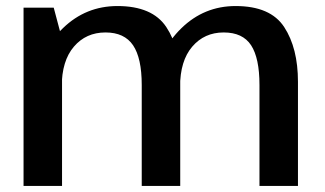

<svg xmlns="http://www.w3.org/2000/svg" viewBox="-20 -616 1076 636"><path d="M58 0H185.5V-487L158 -590.5H58ZM449.5 0H577V-345Q577 -457 530.8 -526.5Q484.5 -596 369 -596Q264.5 -596 189 -523.2Q113.5 -450.5 113.5 -356L184.5 -328.5Q184.5 -414.5 224.8 -461.5Q265 -508.5 329.5 -508.5Q392 -508.5 420.8 -466Q449.5 -423.5 449.5 -334.5ZM839.5 0H967V-345Q967 -456.5 921.5 -526.2Q876 -596 760.5 -596Q656 -596 580.5 -522.2Q505 -448.5 505 -356L576.5 -328.5Q576.5 -414.5 616.8 -461.5Q657 -508.5 721 -508.5Q784 -508.5 811.8 -466Q839.5 -423.5 839.5 -334.5Z"/></svg>

Font: Anybody SemiExpanded Medium
Style: Regular
Weight: 500
Width: 6
Version: Version 1.113;gftools[0.9.25]